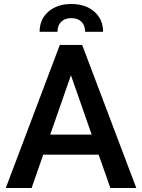

<svg xmlns="http://www.w3.org/2000/svg" viewBox="-20 -934 706 954"><path d="M8.8 0ZM470.2 -165.5H194.8L137.2 0H8.8L277.3 -710.9H388.2L657.2 0H528.3ZM229.5 -265.1H435.5L332.5 -560.1ZM402.8 -775.9Q402.8 -808.1 384.8 -825.9Q366.7 -843.8 334.5 -843.8Q302.2 -843.8 283.9 -825.9Q265.6 -808.1 265.6 -775.9H176.8Q176.8 -837.9 220.2 -876Q263.7 -914.1 334.5 -914.1Q405.3 -914.1 448.7 -876Q492.2 -837.9 492.2 -775.9Z"/></svg>

Font: Roboto Medium
Style: Regular
Weight: 500
Designer: Google
Version: Version 2.134; 2016; ttfautohint (v1.6)